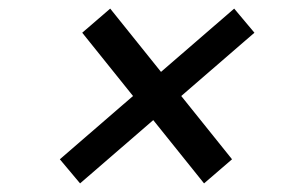

<svg xmlns="http://www.w3.org/2000/svg" viewBox="-20 -678 658 446"><path d="M166 -252 119 -308 289 -455 171 -602 236 -658 354 -511 524 -658 571 -602 401 -455 519 -308 454 -252 336 -399Z"/></svg>

Font: Hermit LightItalic
Style: Regular
Weight: 300
Italic angle: -10°
Designer: Pablo Caro
Version: Version 2.000;PS 002.000;hotconv 1.0.88;makeotf.lib2.5.64775